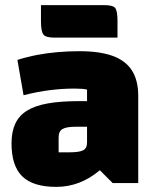

<svg xmlns="http://www.w3.org/2000/svg" viewBox="-20 -715 605 750"><path d="M200 15Q109 15 67 -26Q25 -67 25 -155Q25 -200 39.5 -231.5Q54 -263 85 -282.5Q116 -302 166.5 -311Q217 -320 290 -320H350V-220H278Q239 -220 224 -211Q209 -202 209 -178V-120H251Q290 -120 305 -128Q320 -136 320 -158V-365Q305 -369 270 -369Q225 -369 176 -363Q127 -357 72 -343L48 -481Q86 -493 125.5 -500.5Q165 -508 206.5 -511.5Q248 -515 290 -515Q370 -515 420.5 -496.5Q471 -478 495.5 -439.5Q520 -401 520 -340V0H420L370 -50Q293 15 200 15ZM193 -568Q157 -568 148.5 -581.5Q140 -595 140 -632V-695H387Q423 -695 431 -682.5Q439 -670 439 -632V-568Z"/></svg>

Font: Changa ExtraBold
Style: Regular
Weight: 800
Designer: Eduardo Rodriguez Tunni
Foundry: Eduardo Rodriguez Tunni
Version: Version 3.002; ttfautohint (v1.8.2)